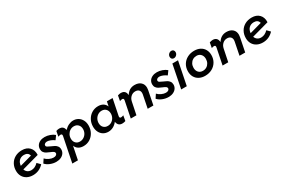

<svg xmlns="http://www.w3.org/2000/svg" viewBox="127 -2197 5623 3823"><g transform="rotate(-30 2938.0 -285.5)"><path d="M567 -300 175 -192Q190 -148 224.5 -123.5Q259 -99 308 -99Q394 -99 466 -174L535 -104Q433 5 290 5Q213 5 155 -25.5Q97 -56 65.5 -111.5Q34 -167 34 -240Q34 -326 72 -394Q110 -462 179 -500.5Q248 -539 338 -539Q448 -539 510 -474.5Q572 -410 567 -300ZM445 -356Q422 -437 330 -437Q261 -437 217.5 -395.5Q174 -354 167 -279Z M578 -95 634 -180Q668 -143 720 -119Q772 -95 818 -95Q855 -95 877 -110.5Q899 -126 899 -152Q899 -175 877 -190Q855 -205 809 -223Q763 -242 733.5 -258Q704 -274 683 -303Q662 -332 662 -375Q662 -424 687 -461Q712 -498 757 -519Q802 -540 861 -540Q921 -540 981.5 -518.5Q1042 -497 1083 -461L1021 -375Q982 -404 938 -421.5Q894 -439 860 -439Q829 -439 808.5 -424Q788 -409 788 -387Q788 -365 809 -351.5Q830 -338 877 -318Q925 -298 955 -281.5Q985 -265 1007 -235.5Q1029 -206 1029 -162Q1029 -113 1003 -75Q977 -37 930 -15.5Q883 6 823 6Q752 6 684 -22Q616 -50 578 -95Z M1191 -367Q1194 -379 1194 -389Q1194 -421 1162 -421Q1138 -421 1105 -408L1127 -527Q1165 -541 1201 -541Q1244 -541 1272.5 -519.5Q1301 -498 1310 -458L1314 -442Q1360 -491 1413.5 -516Q1467 -541 1520 -541Q1580 -541 1629.5 -512Q1679 -483 1708.5 -428.5Q1738 -374 1738 -302Q1738 -216 1700 -145.5Q1662 -75 1596.5 -34.5Q1531 6 1450 6Q1383 6 1336.5 -22.5Q1290 -51 1268 -106L1207 194H1078ZM1431 -109Q1479 -109 1519.5 -134Q1560 -159 1583.5 -201.5Q1607 -244 1607 -294Q1607 -357 1570.5 -395.5Q1534 -434 1474 -434Q1426 -434 1386 -409Q1346 -384 1323 -341.5Q1300 -299 1300 -248Q1300 -185 1336 -147Q1372 -109 1431 -109Z M1802 -233Q1802 -319 1840 -389Q1878 -459 1944 -499.5Q2010 -540 2091 -540Q2158 -540 2204.5 -511.5Q2251 -483 2272 -429L2294 -535H2425L2351 -171Q2348 -159 2348 -150Q2348 -117 2380 -117Q2401 -117 2437 -131L2416 -11Q2380 2 2341 2Q2297 2 2269 -20Q2241 -42 2231 -85L2227 -103Q2186 -50 2133 -22Q2080 6 2020 6Q1956 6 1906.5 -24Q1857 -54 1829.5 -108.5Q1802 -163 1802 -233ZM2241 -286Q2241 -349 2205 -387.5Q2169 -426 2109 -426Q2061 -426 2021 -401Q1981 -376 1957.5 -333Q1934 -290 1934 -240Q1934 -177 1970.5 -139Q2007 -101 2067 -101Q2115 -101 2155 -126Q2195 -151 2218 -193.5Q2241 -236 2241 -286Z M2608 -367Q2611 -379 2611 -389Q2611 -421 2579 -421Q2555 -421 2522 -408L2544 -527Q2588 -541 2618 -541Q2662 -541 2691 -519Q2720 -497 2728 -454L2733 -426Q2804 -542 2930 -542Q3020 -542 3071.5 -495.5Q3123 -449 3123 -370Q3123 -344 3117 -315L3054 0H2923L2982 -296Q2985 -313 2985 -328Q2985 -373 2957 -399Q2929 -425 2879 -425Q2822 -425 2778.5 -386Q2735 -347 2722 -283L2664 0H2534Z M3159 -95 3215 -180Q3249 -143 3301 -119Q3353 -95 3399 -95Q3436 -95 3458 -110.5Q3480 -126 3480 -152Q3480 -175 3458 -190Q3436 -205 3390 -223Q3344 -242 3314.5 -258Q3285 -274 3264 -303Q3243 -332 3243 -375Q3243 -424 3268 -461Q3293 -498 3338 -519Q3383 -540 3442 -540Q3502 -540 3562.5 -518.5Q3623 -497 3664 -461L3602 -375Q3563 -404 3519 -421.5Q3475 -439 3441 -439Q3410 -439 3389.5 -424Q3369 -409 3369 -387Q3369 -365 3390 -351.5Q3411 -338 3458 -318Q3506 -298 3536 -281.5Q3566 -265 3588 -235.5Q3610 -206 3610 -162Q3610 -113 3584 -75Q3558 -37 3511 -15.5Q3464 6 3404 6Q3333 6 3265 -22Q3197 -50 3159 -95Z M3969 -701Q3969 -663 3942 -636.5Q3915 -610 3879 -610Q3852 -610 3835 -628Q3818 -646 3818 -674Q3818 -712 3845 -738.5Q3872 -765 3908 -765Q3935 -765 3952 -747Q3969 -729 3969 -701ZM3929 -535 3822 0H3693L3799 -535Z M4557 -294Q4557 -207 4516.5 -139Q4476 -71 4405.5 -33Q4335 5 4246 5Q4169 5 4110.5 -26Q4052 -57 4020.5 -112.5Q3989 -168 3989 -241Q3989 -328 4029 -395.5Q4069 -463 4140 -501Q4211 -539 4300 -539Q4377 -539 4435.5 -508.5Q4494 -478 4525.5 -422Q4557 -366 4557 -294ZM4121 -248Q4121 -183 4158 -143.5Q4195 -104 4256 -104Q4304 -104 4342 -127Q4380 -150 4402 -191Q4424 -232 4424 -284Q4424 -348 4387.5 -388Q4351 -428 4290 -428Q4242 -428 4203.5 -405Q4165 -382 4143 -341Q4121 -300 4121 -248Z M4719 -367Q4722 -379 4722 -389Q4722 -421 4690 -421Q4666 -421 4633 -408L4655 -527Q4699 -541 4729 -541Q4773 -541 4802 -519Q4831 -497 4839 -454L4844 -426Q4915 -542 5041 -542Q5131 -542 5182.5 -495.5Q5234 -449 5234 -370Q5234 -344 5228 -315L5165 0H5034L5093 -296Q5096 -313 5096 -328Q5096 -373 5068 -399Q5040 -425 4990 -425Q4933 -425 4889.5 -386Q4846 -347 4833 -283L4775 0H4645Z M5851 -300 5459 -192Q5474 -148 5508.5 -123.5Q5543 -99 5592 -99Q5678 -99 5750 -174L5819 -104Q5717 5 5574 5Q5497 5 5439 -25.5Q5381 -56 5349.5 -111.5Q5318 -167 5318 -240Q5318 -326 5356 -394Q5394 -462 5463 -500.5Q5532 -539 5622 -539Q5732 -539 5794 -474.5Q5856 -410 5851 -300ZM5729 -356Q5706 -437 5614 -437Q5545 -437 5501.5 -395.5Q5458 -354 5451 -279Z"/></g></svg>

Font: TypoPRO Montserrat Alternates
Style: Italic
Weight: 500
Italic angle: -11.3°
Designer: Julieta Ulanovsky
Foundry: Julieta Ulanovsky
Version: Version 6.001